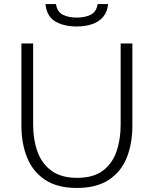

<svg xmlns="http://www.w3.org/2000/svg" viewBox="-20 -922 761 950"><path d="M360 8Q264 8 203.5 -32Q143 -72 114.5 -141.5Q86 -211 86 -301V-707H144V-304Q144 -231 165.5 -171.5Q187 -112 235 -77Q283 -42 361 -42Q442 -42 489 -77.5Q536 -113 556.5 -172.5Q577 -232 577 -304V-707H635V-301Q635 -211 607 -141.5Q579 -72 518 -32Q457 8 360 8ZM359 -791Q296 -791 253.5 -816Q211 -841 205 -902H257Q263 -863 291 -849Q319 -835 360 -835Q400 -835 428.5 -849Q457 -863 463 -902H515Q511 -862 489.5 -837.5Q468 -813 434.5 -802Q401 -791 359 -791Z"/></svg>

Font: Onest ExtraLight
Style: Regular
Weight: 250
Designer: Dmitri Voloshin, Andrey Kudryavtsev
Foundry: Dmitri Voloshin, Andrey Kudryavtsev
Version: Version 1.000;gftools[0.9.33]